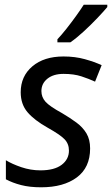

<svg xmlns="http://www.w3.org/2000/svg" viewBox="-20 -786 476 816"><path d="M155 10Q106 10 69.5 0.5Q33 -9 5 -24V-105Q31 -89 70.5 -75.5Q110 -62 152 -62Q211 -62 242 -85.5Q273 -109 273 -146Q273 -175 254 -194.5Q235 -214 183 -243Q126 -275 97 -309Q68 -343 68 -394Q68 -462 117.5 -504Q167 -546 250 -546Q299 -546 340.5 -534.5Q382 -523 412 -509L384 -439Q358 -451 326 -461.5Q294 -472 250 -472Q207 -472 181.5 -451.5Q156 -431 156 -399Q156 -373 173.5 -353.5Q191 -334 244 -305Q278 -285 305 -265Q332 -245 347.5 -219Q363 -193 363 -155Q363 -74 306.5 -32Q250 10 155 10ZM224 -606V-619Q242 -638 262.5 -664Q283 -690 302.5 -717Q322 -744 336 -766H436V-756Q422 -739 394.5 -710Q367 -681 336 -652.5Q305 -624 279 -606Z"/></svg>

Font: Noto IKEA Latin
Style: Italic
Weight: 400
Italic angle: -12°
Designer: Monotype Design Team
Foundry: Monotype Imaging Inc.
Version: Version 1.0